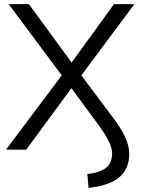

<svg xmlns="http://www.w3.org/2000/svg" viewBox="-20 -725 692 930"><path d="M409 185 403 118Q465 111 494 87.5Q523 64 523 17Q523 -9 505.5 -43.5Q488 -78 456 -121L326 -298L107 0H9L279 -360L22 -705H120L327 -422L532 -705H631L374 -360L532 -149Q570 -98 588 -57Q606 -16 606 20Q606 93 558 133.5Q510 174 409 185Z"/></svg>

Font: Winston
Style: Regular
Weight: 400
Designer: Original fonts by Vernon Adams / Changes by Cristiano Sobral
Foundry: Original fonts by Vernon Adams / Changes by Cristiano Sobral
Version: Version 2.503;July 17, 2020;FontCreator 13.0.0.2655 64-bit